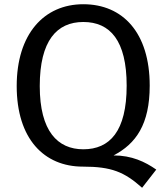

<svg xmlns="http://www.w3.org/2000/svg" viewBox="-20 -777 786 908"><path d="M517 -42C623 -97 688 -189 688 -372C688 -622 561 -757 374 -757C188 -757 59 -616 59 -370C59 -121 188 11 372 11C507 11 568 36 652 111L719 25C666 -12 603 -42 517 -42ZM168 -370C168 -585 249 -673 374 -673C501 -673 579 -585 579 -372C579 -156 499 -71 374 -71C253 -71 168 -156 168 -370Z"/></svg>

Font: Glow Sans SC Normal Medium
Style: Regular
Weight: 600
Designer: Ryoko NISHIZUKA (kana, bopomofo & ideographs); Paul D. Hunt (Latin, Greek & Cyrillic); Sandoll Communications, Soo-young
Version: Version 0.93